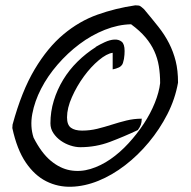

<svg xmlns="http://www.w3.org/2000/svg" viewBox="-20 -733 719 723"><path d="M404.3 -534.2Q381.8 -531.2 352.1 -506.3Q322.3 -481.4 295.9 -445.3Q269.5 -409.2 251 -367.7Q232.4 -326.2 232.4 -291Q232.4 -262.7 247.1 -252Q261.7 -241.2 289.1 -241.2Q318.4 -241.2 346.2 -248Q374 -254.9 401.4 -263.7Q428.7 -272.5 456.5 -279.3Q484.4 -286.1 513.7 -286.1Q513.7 -272.5 510.3 -263.2Q506.8 -253.9 499 -243.2Q447.3 -218.8 394 -198.7Q340.8 -178.7 282.2 -178.7Q264.6 -178.7 245.1 -185.1Q225.6 -191.4 209 -203.1Q192.4 -214.8 181.2 -231.4Q169.9 -248 169.9 -268.6Q169.9 -312.5 182.6 -354Q195.3 -395.5 217.8 -432.6Q240.2 -469.7 272 -501Q303.7 -532.2 340.8 -555.7V-556.6Q355.5 -565.4 374.5 -574.2Q393.6 -583 410.2 -584Q426.8 -585 438 -576.2Q449.2 -567.4 449.2 -541Q449.2 -535.2 448.7 -527.3Q448.2 -519.5 446.8 -511.2Q445.3 -502.9 442.9 -495.6Q440.4 -488.3 435.5 -484.4Q431.6 -480.5 426.3 -478.5Q420.9 -476.6 416 -474.6Q410.2 -472.7 404.3 -471.7ZM26.4 -251Q26.4 -252 26.9 -256.8Q27.3 -261.7 27.3 -263.7Q61.5 -389.6 110.4 -471.7Q159.2 -553.7 218.8 -603.5Q278.3 -653.3 346.7 -677.7Q415 -702.1 489.3 -712.9Q502.9 -712.9 507.3 -710.4Q511.7 -708 522.5 -698.2Q552.7 -662.1 576.7 -631.8Q600.6 -601.6 616.7 -569.8Q632.8 -538.1 641.6 -502.9Q650.4 -467.8 650.4 -421.9Q639.6 -360.4 610.4 -303.2Q581.1 -246.1 540.5 -197.3Q500 -148.4 451.2 -110.8Q402.3 -73.2 350.6 -52.2Q298.8 -31.2 248.5 -29.8Q198.2 -28.3 154.3 -50.3Q110.4 -72.3 77.1 -121.1Q43.9 -169.9 26.4 -251ZM106.4 -214.8Q135.7 -157.2 170.9 -127.9Q206.1 -98.6 244.1 -91.8Q282.2 -85 320.8 -96.7Q359.4 -108.4 395.5 -133.3Q431.6 -158.2 463.9 -193.4Q496.1 -228.5 521.5 -267.1Q546.9 -305.7 563 -345.7Q579.1 -385.7 583 -419.9Q583 -454.1 578.1 -483.9Q573.2 -513.7 561 -540.5Q548.8 -567.4 527.8 -592.3Q506.8 -617.2 473.6 -641.6Q424.8 -640.6 374.5 -620.6Q324.2 -600.6 279.3 -566.9Q234.4 -533.2 196.8 -489.7Q159.2 -446.3 134.8 -398.9Q110.4 -351.6 101.6 -304.2Q92.8 -256.8 106.4 -214.8Z"/></svg>

Font: La Belle Aurore
Style: Regular
Weight: 400
Version: Version 1.001 2001